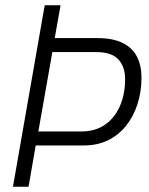

<svg xmlns="http://www.w3.org/2000/svg" viewBox="-20 -706 563 726"><path d="M29 0 149 -686H209L187 -562H347Q408 -562 445 -543Q482 -524 498.5 -490.5Q515 -457 515 -413Q515 -358 499.5 -311Q484 -264 455.5 -229Q427 -194 387 -175Q347 -156 297 -156H115L88 0ZM125 -209H289Q339 -209 375.5 -233.5Q412 -258 432.5 -303Q453 -348 453 -407Q453 -454 427.5 -481.5Q402 -509 344 -509H178Z"/></svg>

Font: Archivo Condensed ExtraLight
Style: Italic
Weight: 250
Width: 3
Italic angle: -10°
Designer: Hector Gatti
Foundry: Omnibus-Type
Version: Version 2.001